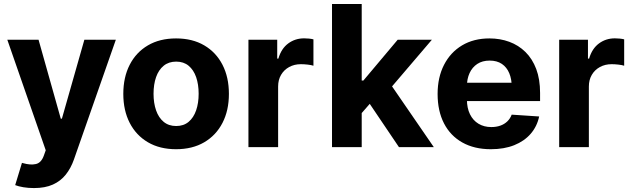

<svg xmlns="http://www.w3.org/2000/svg" viewBox="-20 -748 3211 976"><path d="M152.7 208Q123.9 208 98.8 203.8Q73.7 199.6 57.2 193L91.6 79.9L96.7 81.2Q134.6 92.2 162.2 85.9Q189.8 79.7 202.9 42.8L212.5 15.8L17.2 -545.9H176L288.9 -144.9H294.7L408.8 -545.9H568.8L355.7 63.1Q340.3 107 314.3 139.7Q288.3 172.4 248.8 190.2Q209.3 208 152.7 208Z M875 10.5Q792.2 10.5 732 -24.8Q671.8 -60.1 639.3 -123.4Q606.8 -186.7 606.8 -270.7Q606.8 -355.3 639.3 -418.7Q671.8 -482.1 732 -517.4Q792.2 -552.7 875 -552.7Q958 -552.7 1018.2 -517.4Q1078.4 -482.1 1111 -418.7Q1143.6 -355.3 1143.6 -270.7Q1143.6 -186.7 1111 -123.4Q1078.4 -60.1 1018.2 -24.8Q958 10.5 875 10.5ZM875.6 -107.4Q913.5 -107.4 938.8 -128.6Q964.1 -149.8 977 -187Q989.8 -224.1 989.8 -271.3Q989.8 -319.1 977 -356Q964.1 -392.8 938.8 -413.8Q913.5 -434.8 875.6 -434.8Q837.6 -434.8 812 -413.8Q786.3 -392.8 773.4 -356Q760.5 -319.1 760.5 -271.3Q760.5 -224.1 773.4 -187Q786.3 -149.8 812 -128.6Q837.6 -107.4 875.6 -107.4Z M1242.9 0V-545.9H1389.2V-450H1395Q1409.9 -501.1 1445.1 -527.1Q1480.3 -553.1 1525.9 -553.1Q1537.2 -553.1 1550.3 -551.9Q1563.4 -550.6 1573.3 -548V-413.9Q1562.8 -417.5 1544 -419.6Q1525.2 -421.7 1509.3 -421.7Q1476.2 -421.7 1449.9 -407.3Q1423.6 -392.9 1408.7 -367.4Q1393.8 -342 1393.8 -308.4V0Z M1804.4 -157V-338.5H1827.1L2001.5 -545.9H2175.3L1940.7 -271.1H1904.2ZM1667.7 0V-727.5H1818.7V0ZM2008.1 0 1847.9 -237.3 1948.5 -344.5 2185.3 0Z M2475.2 10.5Q2391.3 10.5 2330.4 -23.6Q2269.5 -57.7 2237 -120.8Q2204.5 -183.9 2204.5 -270.3Q2204.5 -354.6 2237 -418.1Q2269.4 -481.6 2328.6 -517.2Q2387.8 -552.7 2468 -552.7Q2522.2 -552.7 2569 -535.5Q2615.8 -518.3 2651 -483.7Q2686.1 -449.2 2705.8 -397.3Q2725.4 -345.3 2725.4 -275.6V-234.2H2264.6V-327.5H2652.1L2581.6 -303.1Q2581.6 -344.9 2568.9 -375.5Q2556.2 -406.2 2531.2 -423.1Q2506.2 -440 2469.1 -440Q2432 -440 2406.2 -423Q2380.5 -406 2367 -376.5Q2353.5 -347.1 2353.5 -309V-243Q2353.5 -198.8 2369 -167.3Q2384.5 -135.7 2412.5 -118.9Q2440.5 -102.1 2477.5 -102.1Q2502.6 -102.1 2523.2 -109.3Q2543.8 -116.5 2558.6 -130.7Q2573.4 -144.8 2581.1 -165.2L2720.7 -155.9Q2710.1 -105.5 2677.7 -68Q2645.3 -30.6 2594 -10Q2542.7 10.5 2475.2 10.5Z M2822.5 0V-545.9H2968.8V-450H2974.6Q2989.5 -501.1 3024.7 -527.1Q3059.9 -553.1 3105.5 -553.1Q3116.8 -553.1 3129.9 -551.9Q3143 -550.6 3152.9 -548V-413.9Q3142.4 -417.5 3123.6 -419.6Q3104.8 -421.7 3088.9 -421.7Q3055.8 -421.7 3029.5 -407.3Q3003.2 -392.9 2988.3 -367.4Q2973.4 -342 2973.4 -308.4V0Z"/></svg>

Font: Inter
Style: Regular
Weight: 400
Designer: Rasmus Andersson
Foundry: rsms
Version: Version 4.000;git-8c9346024